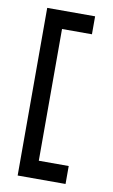

<svg xmlns="http://www.w3.org/2000/svg" viewBox="-80 -727 454 771"><g transform="rotate(10 146.5 -342.0)"><path d="M244.1 -683.6V-610.4H122.1V-73.2H244.1V0H48.8V-683.6Z"/></g></svg>

Font: Sanitrixie
Style: Regular
Weight: 400
Designer: Jayvee D. Enaguas (Grand Chaos)
Version: Version 1.1 - 6/9/2013